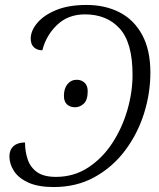

<svg xmlns="http://www.w3.org/2000/svg" viewBox="-20 -745 643 775"><path d="M197 10Q134 10 94.5 -8Q55 -26 36.5 -54.5Q18 -83 18 -114Q18 -140 34.5 -155Q51 -170 81 -170Q81 -133 92 -101Q103 -69 130 -50Q157 -31 206 -31Q278 -31 335.5 -68.5Q393 -106 433 -167Q473 -228 494 -300.5Q515 -373 515 -443Q515 -573 463 -630Q411 -687 323 -687Q255 -687 210.5 -644.5Q166 -602 151 -542Q130 -542 117 -554Q104 -566 104 -589Q104 -621 130.5 -652.5Q157 -684 207 -704.5Q257 -725 329 -725Q405 -725 463 -695Q521 -665 554 -604Q587 -543 587 -452Q587 -368 561 -286Q535 -204 484.5 -137Q434 -70 361.5 -30Q289 10 197 10ZM283 -312Q263 -312 250.5 -323.5Q238 -335 238 -358Q238 -388 252.5 -405.5Q267 -423 290 -423Q308 -423 321 -411.5Q334 -400 334 -377Q334 -341 318 -326.5Q302 -312 283 -312Z"/></svg>

Font: Noto Serif Light
Style: Italic
Weight: 300
Italic angle: -12°
Designer: Monotype Design Team
Foundry: Monotype Imaging Inc.
Version: Version 2.013